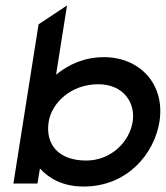

<svg xmlns="http://www.w3.org/2000/svg" viewBox="-20 -671 606 702"><path d="M29 0H117L126 -55C160 -18 210 11 286 11C445 11 544 -108 563 -226C585 -367 487 -462 361 -462C287 -462 231 -435 185 -398L225 -651L121 -582ZM158 -226C169 -295 240 -363 339 -363C432 -363 476 -295 465 -226C453 -150 384 -84 295 -84C194 -84 145 -143 158 -226Z"/></svg>

Font: Charger Sport
Style: BdExtObl
Weight: 700
Designer: Jasper
Foundry: Cannot Into Space Fonts
Version: Version 1.1